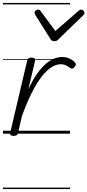

<svg xmlns="http://www.w3.org/2000/svg" viewBox="-20 -905 592 1300"><path d="M72 15Q60 15 53 10.5Q46 6 49 -6L164 -495Q167 -506 173.5 -510.5Q180 -515 192 -515Q208 -515 214 -509Q220 -503 217 -492L172 -301Q202 -365 232.5 -407.5Q263 -450 292 -474.5Q321 -499 348.5 -509Q376 -519 400 -519Q429 -519 453 -507.5Q477 -496 489 -480Q494 -474 493 -467Q492 -460 485 -451Q478 -443 470.5 -441Q463 -439 456 -444Q445 -453 428.5 -461.5Q412 -470 390 -470Q362 -470 330.5 -451Q299 -432 265.5 -390.5Q232 -349 197.5 -281.5Q163 -214 128 -117L102 -4Q100 6 93 10.5Q86 15 72 15ZM530 -840Q538 -840 545 -833Q552 -826 552 -818Q552 -813 550 -809.5Q548 -806 544 -802L376 -639Q369 -631 362 -628.5Q355 -626 347 -626Q339 -626 333 -629Q327 -632 322 -640L219 -804Q217 -808 215.5 -812Q214 -816 214 -819Q214 -828 222.5 -834Q231 -840 238 -840Q244 -840 248 -837.5Q252 -835 255 -830L355 -695L510 -830Q516 -835 520 -837.5Q524 -840 530 -840ZM0 365H454V375H0ZM0 -20H454V0H0ZM0 -505H454V-500H0ZM0 -885H454V-875H0Z"/></svg>

Font: Playwrite AT Guides
Style: Italic
Weight: 400
Italic angle: -13.0072°
Designer: Veronika Burian, José Scaglione
Foundry: TypeTogether
Version: Version 1.002